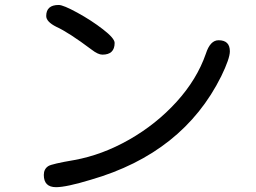

<svg xmlns="http://www.w3.org/2000/svg" viewBox="-20 -736 1040 781"><path d="M446.3 -561.5Q446.3 -513.7 396.5 -513.7Q378.9 -513.7 352.5 -534.2Q258.8 -604.5 209 -627Q168 -647.5 168 -670.9Q168 -715.8 218.8 -715.8Q237.3 -715.8 294.4 -684.6Q351.6 -653.3 398.9 -616.7Q446.3 -580.1 446.3 -561.5ZM915 -527.3Q915 -498 879.9 -425.8Q724.6 -113.3 349.6 -4.9Q250 25.4 208 25.4Q158.2 25.4 158.2 -24.4Q158.2 -48.8 176.8 -60.5Q190.4 -69.3 282.2 -85Q395.5 -105.5 505.4 -168Q615.2 -230.5 698.2 -321.8Q781.2 -413.1 817.4 -517.6Q835 -572.3 869.1 -572.3Q915 -572.3 915 -527.3Z"/></svg>

Font: FakePearl
Style: Regular
Weight: 400
Version: Version 1.2